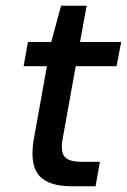

<svg xmlns="http://www.w3.org/2000/svg" viewBox="-20 -647 441 667"><path d="M229 0Q175 0 142 -17Q109 -34 98.5 -70Q88 -106 97 -161L143 -417H62L77 -501H158L192 -627H281L258 -501H401L385 -417H243L197 -161Q190 -117 206 -101Q222 -85 261 -85H327L312 0Z"/></svg>

Font: DM Sans 17pt Medium
Style: Italic
Weight: 500
Italic angle: -10°
Version: Version 4.004;gftools[0.9.30]